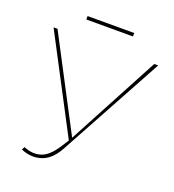

<svg xmlns="http://www.w3.org/2000/svg" viewBox="-147 -935 952 1052"><g transform="rotate(20 329.0 -409.5)"><path d="M290 -100 324 -153 327 -158 616 -700H639L309 -95Q269 -22 212 -4Q155 14 95 -12L104 -29Q156 -7 202 -21Q248 -35 290 -100ZM29 -700H52L336 -158L325 -136ZM183 -822H455V-802H183Z"/></g></svg>

Font: iiserrat Thin
Style: Regular
Weight: 100
Designer: Akira Ohta
Foundry: Akira Ohta
Version: Version 1.200;Glyphs 3.3.1 (3343)